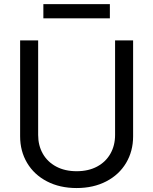

<svg xmlns="http://www.w3.org/2000/svg" viewBox="-20 -904 747 936"><path d="M628.9 -707V-239.3Q628.9 -167 594.7 -109.6Q560.5 -52.2 498 -19.8Q435.5 12.7 353.5 12.7Q271.5 12.7 209 -19.8Q146.5 -52.2 112.3 -109.6Q78.1 -167 78.1 -239.3V-707H166V-246.1Q166 -194.8 188.7 -154.8Q211.4 -114.7 253.9 -92Q296.4 -69.3 353.5 -69.3Q411.1 -69.3 453.4 -92Q495.6 -114.7 518.3 -154.8Q541 -194.8 541 -246.1V-707ZM515.6 -814.5H191.4V-883.8H515.6Z"/></svg>

Font: Pretendard GOV
Style: Regular
Weight: 400
Designer: Base glyphs from Inter by Rasmus Andersson; Hangeul glyphs from Noto Sans CJK(Source Han Sans) by Jang Soo-young and Kan
Foundry: Kil Hyung-jin
Version: Version 1.309